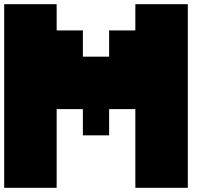

<svg xmlns="http://www.w3.org/2000/svg" viewBox="-20 -1020 1040 915"><path d="M0 -562.5V-1000H125H250V-937.5V-875H312.5H375V-812.5V-750H437.5H500V-812.5V-875H562.5H625V-937.5V-1000H750H875V-562.5V-125H750H625V-312.5V-500H562.5H500V-437.5V-375H437.5H375V-437.5V-500H312.5H250V-312.5V-125H125H0Z"/></svg>

Font: Press Start 2P
Style: Regular
Weight: 500
Monospace: yes
Version: Version 2.14